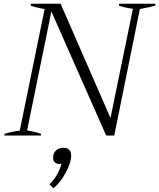

<svg xmlns="http://www.w3.org/2000/svg" viewBox="-20 -720 846 1020"><path d="M4 -9Q46 -22 85 -26L217 -672Q173 -679 143 -690L145 -700H302L567 -93L686 -673Q639 -680 612 -690L613 -700H806L804 -690Q779 -682 723 -672L587 0H544L253 -659L124 -27Q164 -21 198 -9L197 0H3ZM243 259Q265 238 282 209Q299 180 307 149Q299 151 295 151Q280 151 271 142Q262 133 262 119Q262 93 278 79Q294 65 316 65Q358 65 358 107Q358 143 329.5 196.5Q301 250 264 280Z"/></svg>

Font: Trirong Light
Style: Italic
Weight: 300
Italic angle: -12°
Designer: Katatrad Team
Foundry: CadsonDemak
Version: Version 1.001